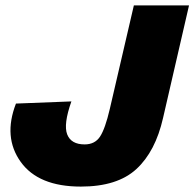

<svg xmlns="http://www.w3.org/2000/svg" viewBox="-20 -680 719 710"><path d="M279 10Q122 10 56.5 -81.5Q-9 -173 39 -297L244 -305Q214 -220 228.5 -183Q243 -146 293 -146Q331 -146 350 -175Q369 -204 386 -277L475 -660H679L583 -244Q555 -120 484.5 -55Q414 10 279 10Z"/></svg>

Font: Elaine Sans ExtraBold
Style: Italic
Weight: 800
Italic angle: -13°
Designer: Wei Huang
Foundry: Wei Huang
Version: Version 2.001;December 24, 2019;FontCreator 12.0.0.2547 64-b